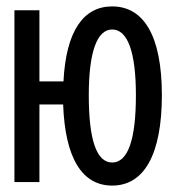

<svg xmlns="http://www.w3.org/2000/svg" viewBox="-20 -568 540 599"><path d="M25 0H103V-242H177C183 -75 236 11 330 11C429 11 485 -85 485 -271C485 -457 428 -548 330 -548C240 -548 186 -471 178 -314H103V-536H25ZM330 -61C281 -61 257 -132 257 -271C257 -404 282 -476 330 -476C378 -476 404 -406 404 -271C404 -132 379 -61 330 -61Z"/></svg>

Font: Noto Sans Mono ExtraCondensed
Style: Regular
Weight: 400
Width: 2
Designer: Monotype Design Team
Foundry: Monotype Imaging Inc.
Version: Version 2.014